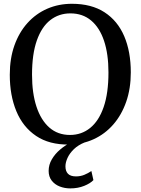

<svg xmlns="http://www.w3.org/2000/svg" viewBox="-20 -772 762 1040"><path d="M354.5 11Q247 12.5 175.5 -35.8Q104 -84 68.5 -169.8Q33 -255.5 33 -367Q33 -455.5 58.2 -526.2Q83.5 -597 129 -647.5Q174.5 -698 236 -724.8Q297.5 -751.5 369.5 -751.5Q475.5 -751.5 546.2 -705.5Q617 -659.5 652.8 -576Q688.5 -492.5 688.5 -380Q688.5 -292 663.5 -220.5Q638.5 -149 593.5 -97.5Q548.5 -46 487.5 -18Q426.5 10 354.5 11ZM359 -41Q421.5 -41 468.5 -79Q515.5 -117 541.5 -192.2Q567.5 -267.5 567.5 -379.5Q567.5 -479.5 543.5 -551Q519.5 -622.5 473.5 -661Q427.5 -699.5 361.5 -699.5Q299 -699.5 252.2 -663Q205.5 -626.5 179.5 -552.8Q153.5 -479 153.5 -367.5Q153.5 -267.5 177.5 -194.5Q201.5 -121.5 247.2 -81.2Q293 -41 359 -41ZM360.5 248.5Q330 248.5 303.2 238Q276.5 227.5 260 206.2Q243.5 185 243.5 153.5Q243.5 120.5 260.8 91Q278 61.5 305.8 38Q333.5 14.5 365 -1L396 -5L439.5 -1Q403.5 13.5 380.2 36Q357 58.5 345.8 83.2Q334.5 108 334.5 129Q334.5 155 348.2 169.2Q362 183.5 391.5 183.5Q416 183.5 436.5 175Q457 166.5 475 154.5L486 203.5Q470 221 436 234.8Q402 248.5 360.5 248.5Z"/></svg>

Font: Merriweather 20pt
Style: Regular
Weight: 400
Version: Version 2.100